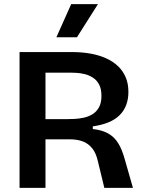

<svg xmlns="http://www.w3.org/2000/svg" viewBox="-20 -913 703 933"><path d="M75 0V-660H330Q378 -660 420 -652.5Q462 -645 496 -629.5Q530 -614 554 -591Q578 -568 591 -537Q604 -506 604 -466Q604 -432 593.5 -403.5Q583 -375 561.5 -353.5Q540 -332 507 -318.5Q474 -305 431 -299V-286Q477 -281 506.5 -264Q536 -247 554.5 -217Q573 -187 586 -140L626 0H487L456 -128Q447 -169 428 -192.5Q409 -216 382 -226Q355 -236 318 -236H201V0ZM201 -334H300Q318 -334 340.5 -335Q363 -336 386.5 -341Q410 -346 429.5 -358Q449 -370 461 -391.5Q473 -413 473 -447Q473 -481 461.5 -502.5Q450 -524 431 -536Q412 -548 391 -553Q370 -558 351 -559Q332 -560 320 -560H201ZM354 -732H254L326 -893H456Z"/></svg>

Font: Bricolage Grotesque SemiBold
Style: Regular
Weight: 600
Designer: Mathieu Triay
Foundry: Atelier Triay
Version: Version 1.000;gftools[0.9.30]